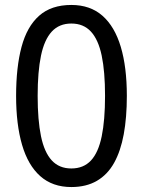

<svg xmlns="http://www.w3.org/2000/svg" viewBox="-20 -745 577 775"><path d="M492 -358Q492 -271 479.5 -203Q467 -135 440.5 -87.5Q414 -40 371 -15Q328 10 268 10Q192 10 142.5 -34Q93 -78 69 -160.5Q45 -243 45 -358Q45 -474 67 -556Q89 -638 138 -681.5Q187 -725 268 -725Q344 -725 393.5 -681.5Q443 -638 467.5 -556Q492 -474 492 -358ZM132 -358Q132 -260 145.5 -195Q159 -130 189 -97.5Q219 -65 268 -65Q317 -65 347 -97Q377 -129 390.5 -194.5Q404 -260 404 -358Q404 -456 390.5 -520.5Q377 -585 347 -617.5Q317 -650 268 -650Q219 -650 189 -617.5Q159 -585 145.5 -520.5Q132 -456 132 -358Z"/></svg>

Font: Noto Sans Display
Style: Regular
Weight: 400
Designer: Monotype Design Team
Foundry: Monotype Imaging Inc.
Version: Version 2.003